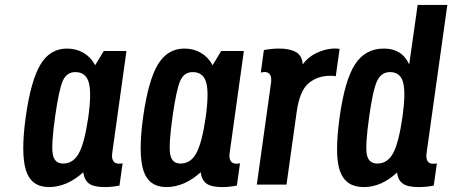

<svg xmlns="http://www.w3.org/2000/svg" viewBox="-20 -750 1837 780"><path d="M401.6 -542.7 366.6 -485Q349.6 -517.3 319.8 -535Q290 -552.7 251.9 -552.7Q183.6 -552.7 144.6 -488.3Q105.6 -423.9 84.6 -275.6Q64 -125.7 85.5 -57.9Q107 10 179.3 10Q214.4 10 250.1 -5.1Q285.7 -20.3 318.1 -50.3Q322.7 -17.4 342.5 -3.7Q362.3 10 405.4 10Q419.9 10 434.2 8.6Q448.6 7.3 465.4 3.9L478.1 -87.1Q474.1 -85.4 471.1 -85.3Q468.1 -85.1 463.3 -85.1Q446.6 -85.1 439.9 -96.5Q433.1 -107.9 435.9 -127.9L493.7 -542.7ZM338.3 -271.3Q323.4 -169.6 300.5 -127.6Q277.6 -85.6 236.4 -85.6Q201.1 -85.6 194.4 -123.4Q187.6 -161.1 204.4 -279.9Q219.9 -388.1 235.6 -422.6Q251.3 -457.1 285.9 -457.1Q328.6 -457.1 340.6 -415.1Q352.7 -373.1 338.3 -271.3Z M878.6 -542.7 843.6 -485Q826.6 -517.3 796.8 -535Q767 -552.7 728.9 -552.7Q660.6 -552.7 621.6 -488.3Q582.6 -423.9 561.6 -275.6Q541 -125.7 562.5 -57.9Q584 10 656.3 10Q691.4 10 727.1 -5.1Q762.7 -20.3 795.1 -50.3Q799.7 -17.4 819.5 -3.7Q839.3 10 882.4 10Q896.9 10 911.2 8.6Q925.6 7.3 942.4 3.9L955.1 -87.1Q951.1 -85.4 948.1 -85.3Q945.1 -85.1 940.3 -85.1Q923.6 -85.1 916.9 -96.5Q910.1 -107.9 912.9 -127.9L970.7 -542.7ZM815.3 -271.3Q800.4 -169.6 777.5 -127.6Q754.6 -85.6 713.4 -85.6Q678.1 -85.6 671.4 -123.4Q664.6 -161.1 681.4 -279.9Q696.9 -388.1 712.6 -422.6Q728.3 -457.1 762.9 -457.1Q805.6 -457.1 817.6 -415.1Q829.7 -373.1 815.3 -271.3Z M1209.9 -488.4Q1207 -525.3 1181.5 -539Q1156 -552.7 1114.3 -552.7Q1099.4 -552.7 1085.1 -551.4Q1070.9 -550 1052 -546.6L1039.6 -455.3Q1051.6 -457.6 1053.4 -457.6Q1071.6 -457.6 1077.9 -445Q1084.1 -432.4 1080.7 -410.9L1023.3 0H1143.9L1185.4 -296.4Q1197.6 -382 1234 -412.1Q1270.4 -442.1 1321 -442.1Q1326.6 -442.1 1332.4 -441.9Q1338.3 -441.6 1344.1 -440.3L1359.7 -551.4Q1322.4 -557.1 1278.9 -540.4Q1235.4 -523.7 1209.9 -488.4Z M1676.7 -730 1642.4 -488.4Q1626.7 -521.6 1601.3 -537.1Q1575.9 -552.7 1539.6 -552.7Q1463.6 -552.7 1422.1 -488.4Q1380.6 -424.1 1359.9 -275.1Q1338.1 -120 1361.1 -55Q1384.1 10 1457.6 10Q1493.6 10 1527.3 -4.7Q1561 -19.4 1592.9 -49.1Q1597.1 -17.1 1617.3 -3.6Q1637.4 10 1680.9 10Q1696 10 1710.6 8.6Q1725.3 7.3 1742.1 3.9L1754.9 -87.1Q1750.9 -85.1 1747.9 -85Q1744.9 -84.9 1739 -84.9Q1722.6 -84.9 1716.4 -96.5Q1710.1 -108.1 1712.9 -127.9L1797.3 -730ZM1615.1 -275.1Q1600 -170.4 1577.2 -128Q1554.4 -85.6 1513 -85.6Q1476.7 -85.6 1470.1 -123.4Q1463.6 -161.1 1479.7 -275.1Q1494.9 -385.3 1512 -421.2Q1529.1 -457.1 1564.3 -457.1Q1606.1 -457.1 1617.5 -415.8Q1628.9 -374.4 1615.1 -275.1Z"/></svg>

Font: Secuela ExtLt
Style: Italic
Weight: 200
Italic angle: -8°
Designer: Fernando Haro
Foundry: deFharo
Version: Version 1.704